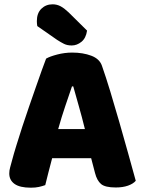

<svg xmlns="http://www.w3.org/2000/svg" viewBox="-20 -860 667 891"><path d="M403 -126H222Q212 -90 204.5 -59Q197 -28 190 -1Q176 4 160.5 7.5Q145 11 123 11Q72 11 47.5 -6.5Q23 -24 23 -55Q23 -69 27 -83Q31 -97 36 -116Q43 -143 55.5 -183.5Q68 -224 83 -270.5Q98 -317 115 -365.5Q132 -414 147 -457.5Q162 -501 174.5 -535.5Q187 -570 194 -588Q211 -598 245.5 -607Q280 -616 315 -616Q365 -616 403.5 -601.5Q442 -587 453 -555Q471 -504 492 -435Q513 -366 534 -292.5Q555 -219 575 -147.5Q595 -76 610 -21Q598 -7 574 1.5Q550 10 517 10Q468 10 449 -6Q430 -22 421 -57ZM314 -459Q300 -418 283 -368Q266 -318 250 -261H374Q360 -318 345.5 -368.5Q331 -419 320 -459ZM153 -739Q152 -743 151.5 -750.5Q151 -758 151 -762Q151 -799 172 -819.5Q193 -840 224 -840Q244 -840 261 -831Q278 -822 298 -803L384 -718Q379 -683 358 -666Q337 -649 313 -649Q292 -649 277 -656.5Q262 -664 245 -675Z"/></svg>

Font: Baloo Bhaina 2 ExtraBold
Style: Regular
Weight: 800
Designer: Yesha Goshar, Manish Minz, Shuchita Grover and Ek Type
Foundry: Ek Type
Version: Version 1.640;hotconv 1.0.111;makeotfexe 2.5.65597; ttfautoh